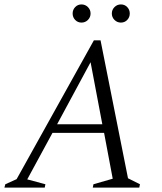

<svg xmlns="http://www.w3.org/2000/svg" viewBox="-35 -847 732 867"><path d="M-15 0 -11 -15 40 -38 389 -665H419L543 -42L597 -15L594 0H384L387 -15L474 -40L435 -247H202L88 -37L170 -15L167 0ZM223 -286H427L374 -566ZM333 -745Q316 -745 304.5 -757Q293 -769 293 -786Q293 -803 304.5 -815Q316 -827 333 -827Q350 -827 362 -815Q374 -803 374 -786Q374 -769 362 -757Q350 -745 333 -745ZM511 -745Q494 -745 482 -757Q470 -769 470 -786Q470 -803 482 -815Q494 -827 511 -827Q528 -827 539.5 -815Q551 -803 551 -786Q551 -769 539.5 -757Q528 -745 511 -745Z"/></svg>

Font: Spectral SC Light
Style: Italic
Weight: 300
Italic angle: -10°
Designer: Jean-Baptiste Levee
Foundry: Production Type
Version: Version 2.001